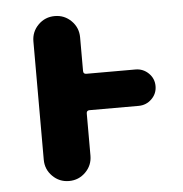

<svg xmlns="http://www.w3.org/2000/svg" viewBox="-44 -591 588 616"><g transform="rotate(-5 250.0 -283.5)"><path d="M79.1 -92.8V-473.6Q79.1 -504.9 101.1 -526.9Q123 -548.8 154.3 -548.8Q185.5 -548.8 207.5 -526.9Q229.5 -504.9 229.5 -473.6V-365.2Q229.5 -355.5 239.3 -355.5H397.5Q421.9 -355.5 439.5 -338.4Q457 -321.3 457 -296.9Q457 -272.5 439.5 -255.4Q421.9 -238.3 397.5 -238.3H239.3Q229.5 -238.3 229.5 -228.5V-92.8Q229.5 -61.5 207.5 -39.6Q185.5 -17.6 154.3 -17.6Q123 -17.6 101.1 -39.6Q79.1 -61.5 79.1 -92.8Z"/></g></svg>

Font: Rounded-X Mgen+ 2m bold
Style: Bold
Weight: 700
Designer: [Source Han Sans]
Ryoko NISHIZUKA  (kana & ideographs); Paul D. Hunt (Latin, Greek & Cyrillic); Wenlong ZHANG  (bopomofo
Version: Version 1.059.20150602